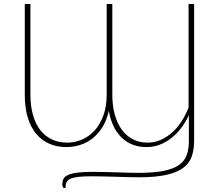

<svg xmlns="http://www.w3.org/2000/svg" viewBox="-20 -723 1095 953"><path d="M943.5 -703V-24.5Q943.5 19.5 931.8 53.5Q920 87.5 889 110.5Q858 133.5 804.5 145.2Q751 157 667 157Q648 157 619.5 156.2Q591 155.5 559 154.5Q527 153.5 495 152.8Q463 152 437 152Q394 152 368.2 155Q342.5 158 328.5 164.8Q314.5 171.5 309.8 182.8Q305 194 305 210H298.5Q289.5 210 289.5 191.5Q289.5 176.5 294.8 165.2Q300 154 316.5 146Q333 138 363 134Q393 130 442.5 130Q466.5 130 497.2 130.8Q528 131.5 559.5 132.5Q591 133.5 619.2 134.2Q647.5 135 666 135Q741.5 135 790.5 125.5Q839.5 116 867.5 96.5Q895.5 77 906.5 47.5Q917.5 18 917.5 -22V-152Q901.5 -116.5 879 -87.2Q856.5 -58 829.5 -37Q802.5 -16 771.8 -4.5Q741 7 708 7Q632 7 583.8 -40Q535.5 -87 520 -172.5Q510 -126.5 489 -92.8Q468 -59 440 -36.8Q412 -14.5 378.5 -3.8Q345 7 310 7Q262 7 223.8 -10Q185.5 -27 158.5 -60Q131.5 -93 117.2 -141.5Q103 -190 103 -253V-703H131V-253Q131 -196 143.8 -151.8Q156.5 -107.5 180 -77.2Q203.5 -47 237.5 -31Q271.5 -15 313.5 -15Q351.5 -15 387 -30.2Q422.5 -45.5 449.8 -75.5Q477 -105.5 493.2 -150Q509.5 -194.5 509.5 -253V-703H537.5V-253Q537.5 -198 549.8 -154Q562 -110 584.8 -79Q607.5 -48 639.8 -31.5Q672 -15 712.5 -15Q745.5 -15 775.8 -27.8Q806 -40.5 832.2 -63.5Q858.5 -86.5 879.8 -118.5Q901 -150.5 916 -189V-703Z"/></svg>

Font: Lato ExtraLight
Style: Regular
Weight: 275
Designer: Lukasz Dziedzic with Adam Twardoch and Botio Nikoltchev
Foundry: tyPoland Lukasz Dziedzic
Version: Version 2.015; 2015-08-06; http://www.latofonts.com/